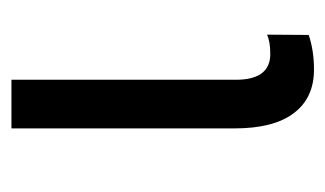

<svg xmlns="http://www.w3.org/2000/svg" viewBox="-138 -430 574 339"><g transform="rotate(-90 149.5 -261.0)"><path d="M177.7 -528.3H91.8V-134.3C91.8 -88.4 100.7 -53.5 118.7 -29.8C136.6 -6 162.3 5.9 195.8 5.9C217.9 5.9 238.3 2.8 256.8 -3.4L257.3 -77.1C249.5 -73.2 238.1 -71.3 223.1 -71.3C193.8 -71.3 178.7 -90.3 177.7 -128.4Z"/></g></svg>

Font: Roboto Condensed
Style: Regular
Weight: 400
Designer: Google
Version: Version 2.134; 2016